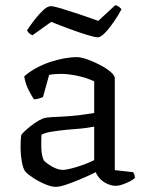

<svg xmlns="http://www.w3.org/2000/svg" viewBox="-20 -722 573 746"><path d="M196 4Q179 4 153.5 -7Q128 -18 106.5 -32.5Q85 -47 78 -56Q70 -66 65 -93Q60 -120 60 -152Q60 -164 60.5 -174.5Q61 -185 62 -195Q63 -200 73.5 -210Q84 -220 99 -232Q114 -244 129.5 -253Q145 -262 156 -264Q165 -266 182.5 -267Q200 -268 222 -269Q236 -270 252 -271Q268 -272 284.5 -274Q301 -276 316.5 -278.5Q332 -281 346 -283V-406Q316 -420 280.5 -427.5Q245 -435 216 -435Q204 -435 192.5 -434Q181 -433 171 -431L147 -345Q143 -344 135 -340.5Q127 -337 112 -336Q103 -349 91 -372.5Q79 -396 74 -425Q94 -443 119.5 -457Q145 -471 173 -480.5Q201 -490 228.5 -495Q256 -500 279 -500Q294 -500 318.5 -491.5Q343 -483 368 -470Q393 -457 409.5 -443Q426 -429 426 -418V-61L497 -53Q499 -51 501.5 -45Q504 -39 504 -31Q498 -24 484 -17Q470 -10 455.5 -5Q441 0 430 0Q415 0 398.5 -7Q382 -14 370 -26Q358 -38 352 -53Q326 -40 295.5 -27Q265 -14 238.5 -5Q212 4 196 4ZM224 -62Q236 -62 259.5 -68Q283 -74 307 -83Q331 -92 346 -100V-230Q320 -225 294.5 -222.5Q269 -220 241 -218Q210 -215 181.5 -210.5Q153 -206 141 -198Q140 -176 140.5 -147.5Q141 -119 150 -99Q161 -87 183 -74.5Q205 -62 224 -62ZM360 -577Q349 -577 318 -586.5Q287 -596 249 -610Q211 -624 179 -637L106 -585Q101 -587 95 -591.5Q89 -596 85 -604Q98 -624 115 -646Q132 -668 148.5 -683Q165 -698 177 -698Q189 -698 220 -688.5Q251 -679 290 -666Q329 -653 362 -641L428 -702Q437 -700 443 -695Q449 -690 452 -686Q440 -663 422.5 -637.5Q405 -612 388 -594.5Q371 -577 360 -577Z"/></svg>

Font: Texturina 12pt Light
Style: Regular
Weight: 300
Designer: Guillermo Torres Carreño
Foundry: Omnibus-Type
Version: Version 1.002